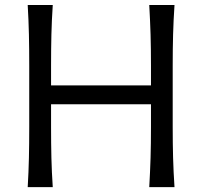

<svg xmlns="http://www.w3.org/2000/svg" viewBox="-20 -770 831 790"><path d="M94 0H197.1Q192.9 -62.6 191.5 -120.6Q190.1 -178.5 190.1 -248V-341.1H601.2V-248Q601.2 -178.5 599.5 -120.6Q597.7 -62.6 594.1 0H698Q693.8 -62.6 692.2 -120.6Q690.6 -178.5 690.6 -248V-499.4Q690.6 -569.8 692.2 -628.2Q693.8 -686.5 698 -749.5H594.1Q597.7 -686.5 599.5 -628.2Q601.2 -569.8 601.2 -499.4V-418.7H190.1V-499.4Q190.1 -569.8 191.5 -628.2Q192.9 -686.5 197.1 -749.5H94Q97.7 -686.5 99 -628.2Q100.3 -569.8 100.3 -499.4V-248Q100.3 -178.5 99 -120.6Q97.7 -62.6 94 0Z"/></svg>

Font: Pinar FD VF
Style: Regular
Weight: 300
Designer: Amin Abedi
Version: Version 2.000